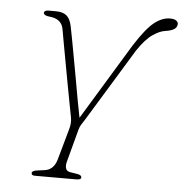

<svg xmlns="http://www.w3.org/2000/svg" viewBox="-51 -762 775 811"><g transform="rotate(5 336.0 -356.0)"><path d="M322.5 -10Q322.5 0 301 0H126Q112 0 112 -10Q112 -20 133.5 -23L164 -27Q203.5 -31.5 216.5 -76L253.5 -208Q261.5 -234 257 -258.5Q253 -279 245.8 -317Q238.5 -355 230 -401Q221.5 -447 213.2 -492.5Q205 -538 198.2 -574.5Q191.5 -611 188.5 -629Q180 -670.5 129.5 -675Q105.5 -677 104.5 -689Q104 -693.5 109.2 -696.8Q114.5 -700 122 -700H154Q184 -700 199.8 -687Q215.5 -674 222 -643Q226 -624.5 232.5 -589.2Q239 -554 247.2 -509.5Q255.5 -465 263.8 -418.2Q272 -371.5 279.5 -330.2Q287 -289 293 -260.5L490 -584.5Q537 -658 570.5 -684.8Q604 -711.5 637.5 -711.5Q656 -711.5 664 -705.2Q672 -699 672 -691.5Q672 -678 660.2 -669.5Q648.5 -661 620 -657Q598.5 -654 569.2 -634.2Q540 -614.5 506 -564L317 -254.5Q307.5 -240.5 302 -231.2Q296.5 -222 293.5 -211.5L256.5 -73Q251.5 -55 255 -42.8Q258.5 -30.5 274 -28L305 -23Q322.5 -20 322.5 -10Z"/></g></svg>

Font: Fraunces 9pt S050 Thin
Style: Italic
Weight: 100
Italic angle: -16°
Version: Version 1.000; ttfautohint (v1.8.3)